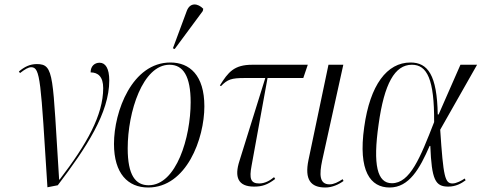

<svg xmlns="http://www.w3.org/2000/svg" viewBox="-20 -824 2142 854"><path d="M191 9 237 0C364 -167 466 -322 466 -466C466 -520 449 -545 423 -545C402 -545 383 -531 383 -502C416 -502 439 -483 439 -432C439 -312 366 -183 245 -25H243C213 -487 223 -539 144 -539C113 -539 89 -527 64 -506L69 -499C91 -516 106 -525 119 -525C160 -525 161 -466 191 9Z M757 -606 882 -775 884 -785C861 -809 826 -815 811 -776L749 -609ZM639 10C810 10 889 -208 889 -351C889 -490 823 -546 738 -546C568 -546 487 -329 487 -184C487 -52 549 10 639 10ZM641 0C583 0 548 -44 548 -164C548 -327 615 -536 734 -536C795 -536 828 -485 828 -369C828 -214 765 0 641 0Z M1110 6C1146 6 1170 -2 1204 -28L1199 -36C1181 -21 1158 -8 1133 -8C1095 -8 1088 -29 1099 -87L1170 -477H1329L1349 -536H1102C1021 -536 995 -503 958 -444L963 -441C992 -471 1009 -477 1069 -477H1160L1045 -108C1022 -37 1038 6 1110 6Z M1427 10C1457 10 1486 -3 1508 -19L1504 -27C1484 -14 1465 -4 1446 -4C1400 -4 1400 -48 1413 -110L1507 -536H1441L1352 -112C1334 -25 1362 10 1427 10Z M1713 10C1800 10 1847 -74 1891 -175H1894C1900 -24 1916 6 1974 6C2007 6 2032 -8 2051 -22L2047 -30C2034 -21 2010 -8 1993 -8C1959 -8 1952 -36 1938 -247L2102 -536H2028L1931 -315H1927C1924 -490 1883 -546 1806 -546C1701 -546 1626 -446 1600 -259C1572 -62 1628 10 1713 10ZM1723 -9C1658 -9 1638 -90 1664 -271C1689 -452 1736 -536 1812 -536C1880 -536 1912 -471 1911 -281C1849 -122 1804 -9 1723 -9Z"/></svg>

Font: Noto Serif Display Condensed Light
Style: Italic
Weight: 300
Width: 3
Italic angle: -12°
Designer: Monotype Design Team
Foundry: Monotype Imaging Inc.
Version: Version 2.009